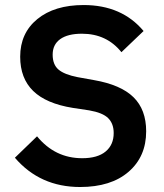

<svg xmlns="http://www.w3.org/2000/svg" viewBox="-20 -730 650 762"><path d="M297.9 12.2Q138.7 12.2 39.1 -104L127 -189Q198.2 -102.1 306.2 -102.1Q367.2 -102.1 399.2 -128.7Q431.2 -155.3 431.2 -202.1Q431.2 -239.3 409.4 -261Q387.7 -282.7 334 -292L269 -301.8Q163.1 -318.8 111.6 -369.1Q60.1 -419.4 60.1 -504.9Q60.1 -598.6 128.2 -654.3Q196.3 -710 312 -710Q463.4 -710 549.8 -606.9L461.9 -522.9Q403.3 -596.2 305.2 -596.2Q249 -596.2 219 -574.7Q189 -553.2 189 -513.2Q189 -473.6 212.2 -453.9Q235.4 -434.1 288.1 -423.8L353 -412.1Q459.5 -393.6 509.8 -344.2Q560.1 -294.9 560.1 -209Q560.1 -108.4 490.2 -48.1Q420.4 12.2 297.9 12.2Z"/></svg>

Font: Anuphan SemiBold
Style: Bold
Weight: 600
Designer: Mike Abbink, Paul van der Laan, Pieter van Rosmalen, Mint Tantisuwanna
Foundry: Bold Monday; Cadson Demak
Version: Version 3.002;hotconv 1.0.109;makeotfexe 2.5.65596